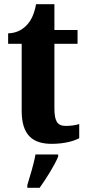

<svg xmlns="http://www.w3.org/2000/svg" viewBox="-20 -680 417 921"><path d="M228 10C294 10 340 -6 360 -17V-85C342 -79 318 -76 295 -76C253 -76 241 -102 241 -161V-470H352V-536H241V-660H153C145 -615 130 -584 113 -565C96 -544 65 -521 19 -520V-470H84V-148C84 -31 138 10 228 10ZM111 208V221H170C201 178 242 113 259 71V61H150C143 105 123 168 111 208Z"/></svg>

Font: Noto Serif Devanagari Condensed ExtraBold
Style: Regular
Weight: 800
Width: 3
Designer: Universal Thirst, Indian Type Foundry and the Monotype Design Team
Foundry: Monotype Imaging Inc.
Version: Version 2.004